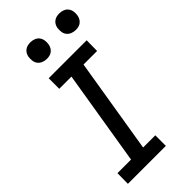

<svg xmlns="http://www.w3.org/2000/svg" viewBox="-292 -1016 1080 1080"><g transform="rotate(-45 248.5 -475.5)"><path d="M26 0 27 -84H135L228 -651H131V-735H433L432 -651H324L231 -84H328V0ZM431 -819Q415 -819 400.5 -825Q386 -831 377 -842.5Q368 -854 366 -869.5Q364 -885 366 -901Q368 -912 373.5 -922Q379 -932 388.5 -939Q398 -946 409 -948.5Q420 -951 431 -951Q447 -951 461.5 -945Q476 -939 484.5 -927.5Q493 -916 495.5 -900.5Q498 -885 495 -869Q493 -858 487.5 -848Q482 -838 473 -831Q464 -824 453 -821.5Q442 -819 431 -819ZM201 -819Q185 -819 170.5 -825Q156 -831 147 -842.5Q138 -854 136 -869.5Q134 -885 136 -901Q138 -912 143.5 -922Q149 -932 158.5 -939Q168 -946 179 -948.5Q190 -951 201 -951Q217 -951 231.5 -945Q246 -939 254.5 -927.5Q263 -916 265.5 -900.5Q268 -885 265 -869Q263 -858 257.5 -848Q252 -838 243 -831Q234 -824 223 -821.5Q212 -819 201 -819Z"/></g></svg>

Font: Iosevka Custom Medium Oblique
Style: Regular
Weight: 500
Italic angle: -9°
Designer: Belleve Invis
Foundry: Belleve Invis
Version: Version 27.0.1